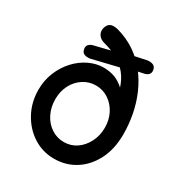

<svg xmlns="http://www.w3.org/2000/svg" viewBox="-175 -863 933 993"><g transform="rotate(30 291.0 -366.0)"><path d="M291 8Q222 8 166 -28Q110 -64 76.5 -125.5Q43 -187 43 -262Q43 -318 63 -366.5Q83 -415 116.5 -451.5Q150 -488 192.5 -508.5Q235 -529 279 -529Q333 -529 373 -504.5Q413 -480 437.5 -439Q462 -398 471 -347L419 -379Q417 -437 403.5 -480Q390 -523 365 -554.5Q340 -586 303 -607Q266 -628 216 -641Q197 -646 185 -659.5Q173 -673 173 -691Q173 -709 183.5 -724.5Q194 -740 216 -740Q229 -740 241 -737Q303 -720 352 -686.5Q401 -653 436 -607.5Q471 -562 494 -508.5Q517 -455 528 -397Q539 -339 539 -281Q539 -192 505.5 -127Q472 -62 416 -27Q360 8 291 8ZM291 -92Q333 -92 366 -114.5Q399 -137 419 -176Q439 -215 439 -262Q439 -309 419.5 -346.5Q400 -384 366.5 -406.5Q333 -429 291 -429Q250 -429 216 -407Q182 -385 162.5 -347.5Q143 -310 143 -262Q143 -215 162.5 -176Q182 -137 216 -114.5Q250 -92 291 -92ZM195 -534Q176 -531 161.5 -536Q147 -541 143 -559Q139 -577 148.5 -587.5Q158 -598 176 -602L290 -630L346 -651L454 -674Q473 -677 487.5 -671.5Q502 -666 506 -649Q510 -631 500.5 -620Q491 -609 473 -606L398 -590L357 -573Z"/></g></svg>

Font: Quicksand Light SemiBold
Style: Regular
Weight: 600
Version: Version 3.006